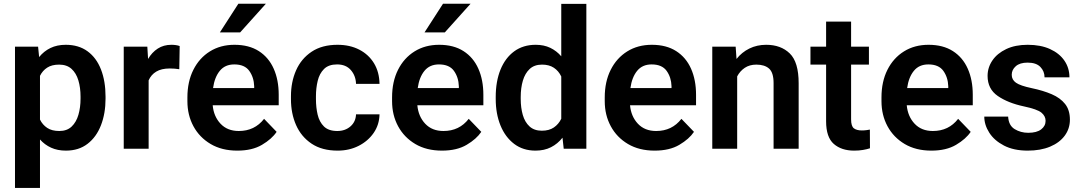

<svg xmlns="http://www.w3.org/2000/svg" viewBox="-20 -770 5599 994"><path d="M526.4 -269.5V-259.3Q526.4 -182.6 502.7 -121.6Q479 -60.5 433.3 -25.4Q387.7 9.8 321.3 9.8Q277.8 9.8 244.6 -5.4Q211.4 -20.5 187 -47.9V203.1H57.6V-528.3H177.2L182.6 -474.6Q207 -504.9 241.2 -521.5Q275.4 -538.1 320.3 -538.1Q387.2 -538.1 433.1 -504.6Q479 -471.2 502.7 -410.6Q526.4 -350.1 526.4 -269.5ZM397 -259.3V-269.5Q397 -316.4 385.7 -354Q374.5 -391.6 350.1 -413.6Q325.7 -435.5 286.1 -435.5Q248.5 -435.5 224.4 -419.9Q200.2 -404.3 187 -377.4V-150.9Q200.2 -124 224.4 -107.9Q248.5 -91.8 287.1 -91.8Q326.7 -91.8 350.8 -114.7Q375 -137.7 386 -175.8Q397 -213.9 397 -259.3Z M910.2 -531.7 908.2 -411.6Q885.7 -415.5 858.9 -415.5Q815.9 -415.5 789.1 -399.4Q762.2 -383.3 749.5 -354V0H620.6V-528.3H742.7L746.6 -464.8Q766.6 -499 796.9 -518.6Q827.1 -538.1 867.2 -538.1Q892.1 -538.1 910.2 -531.7Z M1208.5 9.8Q1128.4 9.8 1070.6 -24.4Q1012.7 -58.6 981.4 -116.5Q950.2 -174.3 950.2 -246.1V-265.6Q950.2 -347.2 981 -408.4Q1011.7 -469.7 1066.7 -503.9Q1121.6 -538.1 1193.8 -538.1Q1269 -538.1 1320.1 -505.4Q1371.1 -472.7 1397 -414.3Q1422.9 -356 1422.9 -279.3V-225.1H1081.1Q1086.4 -167 1121.8 -129.4Q1157.2 -91.8 1216.3 -91.8Q1298.3 -91.8 1347.2 -154.8L1412.1 -87.4Q1387.2 -50.3 1336.4 -20.3Q1285.6 9.8 1208.5 9.8ZM1192.9 -436.5Q1145 -436.5 1117.9 -403.3Q1090.8 -370.1 1083 -314H1295.9V-323.7Q1294.4 -369.6 1270.5 -403.1Q1246.6 -436.5 1192.9 -436.5ZM1118.2 -602.1 1213.9 -750.5H1356.4L1223.1 -602.1Z M1726.1 -91.8Q1767.1 -91.8 1794.4 -115.7Q1821.8 -139.6 1823.2 -178.2H1944.8Q1943.8 -124.5 1914.6 -82Q1885.3 -39.6 1836.7 -14.9Q1788.1 9.8 1728 9.8Q1647 9.8 1593.3 -26.1Q1539.6 -62 1512.9 -122.3Q1486.3 -182.6 1486.3 -256.3V-272Q1486.3 -345.7 1512.9 -406Q1539.6 -466.3 1593.3 -502.2Q1647 -538.1 1727.5 -538.1Q1791.5 -538.1 1840.1 -512.9Q1888.7 -487.8 1916.3 -442.4Q1943.8 -397 1944.8 -335.9H1823.2Q1821.8 -377.9 1796.4 -407.2Q1771 -436.5 1725.1 -436.5Q1681.2 -436.5 1657.5 -412.8Q1633.8 -389.2 1624.8 -351.6Q1615.7 -314 1615.7 -272V-256.3Q1615.7 -213.9 1624.5 -176.3Q1633.3 -138.7 1657.2 -115.2Q1681.2 -91.8 1726.1 -91.8Z M2268.1 9.8Q2188 9.8 2130.1 -24.4Q2072.3 -58.6 2041 -116.5Q2009.8 -174.3 2009.8 -246.1V-265.6Q2009.8 -347.2 2040.5 -408.4Q2071.3 -469.7 2126.2 -503.9Q2181.2 -538.1 2253.4 -538.1Q2328.6 -538.1 2379.6 -505.4Q2430.7 -472.7 2456.5 -414.3Q2482.4 -356 2482.4 -279.3V-225.1H2140.6Q2146 -167 2181.4 -129.4Q2216.8 -91.8 2275.9 -91.8Q2357.9 -91.8 2406.7 -154.8L2471.7 -87.4Q2446.8 -50.3 2396 -20.3Q2345.2 9.8 2268.1 9.8ZM2252.4 -436.5Q2204.6 -436.5 2177.5 -403.3Q2150.4 -370.1 2142.6 -314H2355.5V-323.7Q2354 -369.6 2330.1 -403.1Q2306.2 -436.5 2252.4 -436.5ZM2177.7 -602.1 2273.4 -750.5H2416L2282.7 -602.1Z M2546.4 -257.8V-268.1Q2546.4 -348.6 2571 -409.4Q2595.7 -470.2 2642.1 -504.2Q2688.5 -538.1 2753.4 -538.1Q2795.9 -538.1 2828.6 -522.5Q2861.3 -506.8 2885.7 -478.5V-750H3015.6V0H2898.4L2892.1 -57.1Q2867.2 -25.4 2832.5 -7.8Q2797.9 9.8 2752.4 9.8Q2688 9.8 2641.8 -25.1Q2595.7 -60.1 2571 -120.6Q2546.4 -181.2 2546.4 -257.8ZM2675.8 -268.1V-257.8Q2675.8 -212.4 2686.5 -175Q2697.3 -137.7 2721.4 -115.5Q2745.6 -93.3 2785.2 -93.3Q2822.8 -93.3 2847.4 -110.1Q2872.1 -127 2885.7 -155.3V-374Q2872.1 -402.8 2847.4 -419.2Q2822.8 -435.5 2786.1 -435.5Q2746.6 -435.5 2722.4 -413.1Q2698.2 -390.6 2687 -352.8Q2675.8 -314.9 2675.8 -268.1Z M3369.1 9.8Q3289.1 9.8 3231.2 -24.4Q3173.3 -58.6 3142.1 -116.5Q3110.8 -174.3 3110.8 -246.1V-265.6Q3110.8 -347.2 3141.6 -408.4Q3172.4 -469.7 3227.3 -503.9Q3282.2 -538.1 3354.5 -538.1Q3429.7 -538.1 3480.7 -505.4Q3531.7 -472.7 3557.6 -414.3Q3583.5 -356 3583.5 -279.3V-225.1H3241.7Q3247.1 -167 3282.5 -129.4Q3317.9 -91.8 3377 -91.8Q3459 -91.8 3507.8 -154.8L3572.8 -87.4Q3547.9 -50.3 3497.1 -20.3Q3446.3 9.8 3369.1 9.8ZM3353.5 -436.5Q3305.7 -436.5 3278.6 -403.3Q3251.5 -370.1 3243.7 -314H3456.5V-323.7Q3455.1 -369.6 3431.2 -403.1Q3407.2 -436.5 3353.5 -436.5Z M3895.5 -435.5Q3860.8 -435.5 3835.9 -418.9Q3811 -402.3 3796.4 -374.5V0H3667.5V-528.3H3788.6L3793 -464.8Q3820.3 -499.5 3859.6 -518.8Q3898.9 -538.1 3946.8 -538.1Q4022.5 -538.1 4068.6 -493.4Q4114.7 -448.7 4114.7 -338.9V0H3984.9V-339.8Q3984.9 -394 3961.7 -414.8Q3938.5 -435.5 3895.5 -435.5Z M4478.5 -528.3V-435.5H4386.2V-152.3Q4386.2 -116.7 4400.6 -105.7Q4415 -94.7 4441.9 -94.7Q4454.6 -94.7 4465.3 -96.2Q4476.1 -97.7 4483.4 -99.1L4483.9 -2.4Q4467.8 2.9 4447.5 6.3Q4427.2 9.8 4401.9 9.8Q4336.4 9.8 4296.6 -24.9Q4256.8 -59.6 4256.8 -142.1V-435.5H4175.8V-528.3H4256.8V-658.2H4386.2V-528.3Z M4801.8 9.8Q4721.7 9.8 4663.8 -24.4Q4606 -58.6 4574.7 -116.5Q4543.5 -174.3 4543.5 -246.1V-265.6Q4543.5 -347.2 4574.2 -408.4Q4605 -469.7 4659.9 -503.9Q4714.8 -538.1 4787.1 -538.1Q4862.3 -538.1 4913.3 -505.4Q4964.4 -472.7 4990.2 -414.3Q5016.1 -356 5016.1 -279.3V-225.1H4674.3Q4679.7 -167 4715.1 -129.4Q4750.5 -91.8 4809.6 -91.8Q4891.6 -91.8 4940.4 -154.8L5005.4 -87.4Q4980.5 -50.3 4929.7 -20.3Q4878.9 9.8 4801.8 9.8ZM4786.1 -436.5Q4738.3 -436.5 4711.2 -403.3Q4684.1 -370.1 4676.3 -314H4889.2V-323.7Q4887.7 -369.6 4863.8 -403.1Q4839.8 -436.5 4786.1 -436.5Z M5393.1 -144.5Q5393.1 -168.9 5371.6 -186.8Q5350.1 -204.6 5280.8 -219.2Q5198.2 -236.8 5145.5 -273.2Q5092.8 -309.6 5092.8 -377Q5092.8 -420.4 5117.7 -457Q5142.6 -493.7 5189.2 -515.9Q5235.8 -538.1 5300.3 -538.1Q5367.7 -538.1 5416 -516.1Q5464.4 -494.1 5490.5 -456.1Q5516.6 -418 5516.6 -369.6H5387.7Q5387.7 -400.9 5366.2 -423.3Q5344.7 -445.8 5299.8 -445.8Q5259.8 -445.8 5238.8 -427.2Q5217.8 -408.7 5217.8 -382.8Q5217.8 -357.4 5239.7 -341.8Q5261.7 -326.2 5321.8 -313.5Q5380.4 -301.3 5424.8 -282.2Q5469.2 -263.2 5494.1 -231.7Q5519 -200.2 5519 -150.4Q5519 -104 5492.2 -67.6Q5465.3 -31.2 5416.3 -10.7Q5367.2 9.8 5300.8 9.8Q5228 9.8 5177.7 -16.4Q5127.4 -42.5 5101.6 -83Q5075.7 -123.5 5075.7 -166.5H5199.2Q5201.7 -120.6 5232.9 -101.6Q5264.2 -82.5 5303.2 -82.5Q5347.2 -82.5 5370.1 -100.1Q5393.1 -117.7 5393.1 -144.5Z"/></svg>

Font: Vazirmatn FD SemiBold
Style: Regular
Weight: 600
Designer: Saber Rastikerdar
Foundry: Saber Rastikerdar
Version: Version 33.001